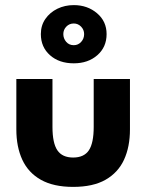

<svg xmlns="http://www.w3.org/2000/svg" viewBox="-20 -720 565 752"><path d="M266.5 12Q189.5 12 140.2 -15.8Q91 -43.5 67.5 -94Q44 -144.5 44 -213V-410.5H185.5V-223Q185.5 -159.5 204.8 -131.2Q224 -103 266.5 -103Q309 -103 328 -131.2Q347 -159.5 347 -223V-410.5H489V-213Q489 -145 465.8 -94.5Q442.5 -44 393.5 -16Q344.5 12 266.5 12ZM269 -472Q211.5 -472 175.8 -503.8Q140 -535.5 140 -586.5Q140 -620.5 157.8 -646Q175.5 -671.5 204.8 -685.8Q234 -700 269 -700Q322.5 -700 360 -668.2Q397.5 -636.5 397.5 -586.5Q397.5 -535.5 361.2 -503.8Q325 -472 269 -472ZM269 -543Q286 -543 297.8 -555.8Q309.5 -568.5 309.5 -586.5Q309.5 -603.5 297.5 -615.8Q285.5 -628 269 -628Q251.5 -628 239.8 -615.8Q228 -603.5 228 -586.5Q228 -569.5 239.2 -556.2Q250.5 -543 269 -543Z"/></svg>

Font: Lucymar Sans
Style: Bold
Weight: 700
Foundry: The League of Moveable Type (original font) / Main changes by Cristiano Sobral with portions from Mirco Monsees
Version: Version 2.001;August 30, 2020;FontCreator 13.0.0.2681 64-bit